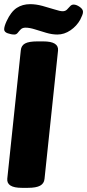

<svg xmlns="http://www.w3.org/2000/svg" viewBox="-20 -901 419 923"><path d="M85 2Q11 2 15 -42L80 -659Q82 -682 100.5 -692Q119 -702 159 -702H188Q263 -702 259 -658L194 -41Q192 -19 173 -8.5Q154 2 114 2ZM49 -735Q34 -735 17 -741Q0 -747 0 -760Q0 -774 12 -800Q33 -845 60.5 -863Q88 -881 125 -881Q153 -881 184.5 -872.5Q216 -864 242.5 -855.5Q269 -847 281 -847Q294 -847 302 -855Q310 -863 317 -871Q324 -879 334 -879Q347 -879 363 -868Q379 -857 379 -844Q379 -837 375.5 -828Q372 -819 366 -807Q349 -776 319 -755.5Q289 -735 256 -735Q230 -735 201.5 -743.5Q173 -752 147.5 -760Q122 -768 103 -768Q88 -768 80 -760Q72 -752 65.5 -743.5Q59 -735 49 -735Z"/></svg>

Font: Asap Condensed Condensed Black
Style: Italic
Weight: 900
Width: 3
Italic angle: -6°
Designer: Pablo Cosgaya
Foundry: Omnibus-Type
Version: Version 3.001; ttfautohint (v1.8.4.7-5d5b)